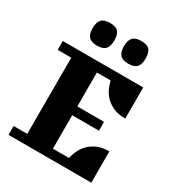

<svg xmlns="http://www.w3.org/2000/svg" viewBox="-195 -963 1008 1089"><g transform="rotate(30 308.5 -419.0)"><path d="M552 -615V-411Q502 -411 469.5 -427Q437 -443 416.5 -466Q396 -489 386 -514Q376 -539 372 -557H282V-335H457V-277H282V-58H387Q391 -76 401 -101Q411 -126 431 -149Q451 -172 484 -188.5Q517 -205 567 -205V0H25V-58H114V-557H25V-615ZM135 -763Q135 -801 151.5 -819.5Q168 -838 206 -838Q247 -838 262 -819.5Q277 -801 277 -763Q277 -725 260.5 -707Q244 -689 206 -689Q168 -689 151.5 -707Q135 -725 135 -763ZM340 -763Q340 -801 356.5 -819.5Q373 -838 411 -838Q452 -838 467 -819.5Q482 -801 482 -763Q482 -725 465.5 -707Q449 -689 411 -689Q373 -689 356.5 -707Q340 -725 340 -763Z"/></g></svg>

Font: Bigshot One
Style: Regular
Weight: 400
Designer: Gesine Todt
Foundry: Gesine Todt
Version: Version 1.001